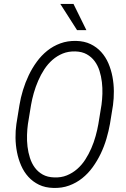

<svg xmlns="http://www.w3.org/2000/svg" viewBox="-20 -924 627 954"><path d="M526.4 -308.6Q520 -272.5 508.8 -234.4Q497.6 -196.3 480.5 -160.6Q463.4 -125 440.7 -93.5Q418 -62 388.7 -38.6Q359.4 -15.1 323.5 -2Q287.6 11.2 245.1 9.8Q204.6 8.8 173.8 -6.1Q143.1 -21 121.1 -45.2Q99.1 -69.3 85.2 -101.1Q71.3 -132.8 64.5 -167.7Q57.6 -202.6 57.1 -238.8Q56.6 -274.9 61.5 -308.1L76.7 -401.9Q82.5 -438 94 -475.8Q105.5 -513.7 122.6 -549.6Q139.6 -585.4 162.6 -616.9Q185.5 -648.4 214.8 -671.9Q244.1 -695.3 280 -708.5Q315.9 -721.7 358.4 -720.7Q399.4 -719.7 430.2 -704.8Q460.9 -689.9 482.9 -665.5Q504.9 -641.1 518.6 -609.4Q532.2 -577.6 538.8 -542.5Q545.4 -507.3 545.7 -471.2Q545.9 -435.1 541.5 -401.9ZM484.4 -403.8Q487.8 -428.7 488.8 -457.8Q489.7 -486.8 486.3 -515.9Q482.9 -544.9 474.4 -572Q465.8 -599.1 450.2 -620.1Q434.6 -641.1 411.1 -654.3Q387.7 -667.5 354.5 -668.5Q319.8 -669.4 291.7 -658Q263.7 -646.5 240.7 -626.5Q217.8 -606.4 200.2 -579.6Q182.6 -552.7 169.7 -522.7Q156.7 -492.7 147.9 -461.9Q139.2 -431.2 134.3 -402.8L118.7 -307.6Q115.2 -282.7 114.3 -253.7Q113.3 -224.6 116.7 -195.6Q120.1 -166.5 128.9 -139.2Q137.7 -111.8 153.3 -90.8Q168.9 -69.8 192.4 -56.6Q215.8 -43.5 249 -42.5Q283.7 -41 312 -52.5Q340.3 -64 363.3 -84Q386.2 -104 403.6 -130.9Q420.9 -157.7 433.8 -187.5Q446.8 -217.3 455.3 -248.5Q463.9 -279.8 468.8 -308.1ZM409.2 -774.4H362.8L279.8 -904.3H345.2Z"/></svg>

Font: Roboto Mono Light
Style: Italic
Weight: 300
Designer: Google
Version: Version 2.000985; 2015; ttfautohint (v1.3)